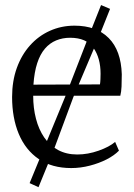

<svg xmlns="http://www.w3.org/2000/svg" viewBox="-20 -670 544 778"><path d="M268.5 11Q190.5 11 137 -25.5Q83.5 -62 56.2 -127Q29 -192 29 -277Q29 -341.5 48.2 -394.8Q67.5 -448 101.8 -486.2Q136 -524.5 182.2 -545.2Q228.5 -566 282 -566Q370.5 -566 420.5 -515.8Q470.5 -465.5 473.5 -369Q473.5 -340.5 472.5 -319.2Q471.5 -298 467.5 -282H114.5Q114.5 -232 125.8 -188.8Q137 -145.5 159.2 -113Q181.5 -80.5 215.2 -62.2Q249 -44 293 -44Q336 -44 379.8 -59.5Q423.5 -75 446.5 -95L462 -59.5Q443 -40 412.2 -24.2Q381.5 -8.5 344 1.2Q306.5 11 268.5 11ZM115.5 -327 385 -328Q386.5 -336 387 -349.2Q387.5 -362.5 387.5 -371.5Q387.5 -434.5 358.8 -475.8Q330 -517 264 -517Q233.5 -517 207.5 -506.2Q181.5 -495.5 162 -472.8Q142.5 -450 130.8 -414Q119 -378 115.5 -327ZM136 88.5 100 72 160.5 -75 247 -285 345 -537.5 389.5 -649.5 426 -634 381.5 -522.5 277 -276 197 -60.5Z"/></svg>

Font: Merriweather 28pt Light
Style: Regular
Weight: 300
Version: Version 2.100